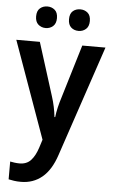

<svg xmlns="http://www.w3.org/2000/svg" viewBox="-63 -783 625 1064"><g transform="rotate(5 249.0 -250.5)"><path d="M1 -542H132L225 -247Q234 -219 240 -190.5Q246 -162 249 -134H253Q256 -160 262.5 -188Q269 -216 279 -247L368 -542H497L290 73Q262 158 212.5 199Q163 240 95 240Q73 240 56.5 237.5Q40 235 26 232V133Q36 135 50 137Q64 139 78 139Q118 139 141.5 113.5Q165 88 180 41L194 -3ZM99 -681Q99 -712 116 -726.5Q133 -741 157 -741Q181 -741 198 -726.5Q215 -712 215 -681Q215 -651 198 -636Q181 -621 157 -621Q133 -621 116 -636Q99 -651 99 -681ZM282 -681Q282 -712 298.5 -726.5Q315 -741 340 -741Q364 -741 381 -726.5Q398 -712 398 -681Q398 -651 381 -636Q364 -621 340 -621Q315 -621 298.5 -636Q282 -651 282 -681Z"/></g></svg>

Font: Noto Sans Telugu SemiCondensed SemiBold
Style: Regular
Weight: 600
Width: 4
Designer: Jelle Bosma - Monotype Design Team
Foundry: Monotype Imaging Inc.
Version: Version 2.005; ttfautohint (v1.8.4.7-5d5b)